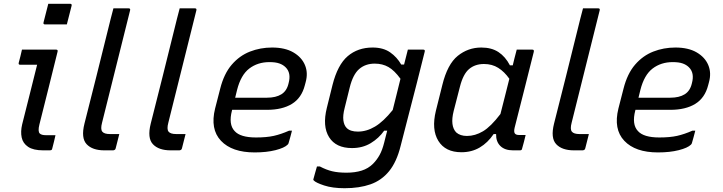

<svg xmlns="http://www.w3.org/2000/svg" viewBox="-20 -794 3820 1014"><path d="M96 -532H276Q287 -532 284 -521Q260 -425 236.5 -329.5Q213 -234 188 -136Q179 -100 190 -89Q199 -80 223 -80H273Q269 -63 265 -45.5Q261 -28 256 -10Q255 -3 251 -1.5Q247 0 242 0H208Q156 0 128.5 -18.5Q101 -37 94.5 -68Q88 -99 97 -137Q117 -218 137 -296Q157 -374 176 -452H87Q76 -452 79 -463Q84 -480 88 -497.5Q92 -515 96 -532ZM235 -774H350Q361 -774 358 -763L333 -665H218Q207 -665 210 -676Z M551 -640Q557 -666 564.5 -694.5Q572 -723 579 -750H659Q670 -750 667 -739Q630 -591 593 -442.5Q556 -294 519 -146Q510 -112 520 -99Q530 -86 561 -86H610Q605 -67 600.5 -48.5Q596 -30 591 -11Q590 -5 585.5 -2.5Q581 0 577 0H531Q468 0 437.5 -32.5Q407 -65 426 -141Q458 -265 489 -390.5Q520 -516 551 -640Z M901 -640Q907 -666 914.5 -694.5Q922 -723 929 -750H1009Q1020 -750 1017 -739Q980 -591 943 -442.5Q906 -294 869 -146Q860 -112 870 -99Q880 -86 911 -86H960Q955 -67 950.5 -48.5Q946 -30 941 -11Q940 -5 935.5 -2.5Q931 0 927 0H881Q818 0 787.5 -32.5Q757 -65 776 -141Q808 -265 839 -390.5Q870 -516 901 -640Z M1417 -543Q1485 -543 1529 -517.5Q1573 -492 1590.5 -450.5Q1608 -409 1594 -359L1590 -344Q1573 -277 1522 -245.5Q1471 -214 1390 -214H1206L1205 -210Q1186 -137 1219 -102Q1249 -68 1332 -68Q1388 -68 1426 -76.5Q1464 -85 1507 -104H1522Q1518 -88 1513.5 -71.5Q1509 -55 1504 -38Q1503 -34 1499 -30Q1482 -13 1435 -1Q1388 11 1325 11Q1205 11 1147 -50.5Q1089 -112 1116 -221L1143 -326Q1163 -405 1204 -452.5Q1245 -500 1300 -521.5Q1355 -543 1417 -543ZM1403 -466Q1341 -466 1296.5 -432Q1252 -398 1232 -319L1222 -278H1390Q1437 -278 1466 -296Q1495 -314 1504 -354Q1519 -409 1488 -439Q1475 -452 1455 -459Q1435 -466 1403 -466Z M1948 -543Q2004 -543 2040.5 -517.5Q2077 -492 2099 -453H2114Q2119 -473 2124 -492.5Q2129 -512 2134 -532H2215Q2226 -532 2223 -521Q2201 -432 2180.5 -352Q2160 -272 2139.5 -193Q2119 -114 2096 -24Q2075 61 2035 110Q1995 159 1936.5 179.5Q1878 200 1800 200Q1736 200 1692 185.5Q1648 171 1637 159Q1633 155 1636 149Q1641 132 1644.5 118Q1648 104 1654 85H1669Q1703 103 1734.5 110.5Q1766 118 1810 118Q1855 118 1890 107Q1925 96 1950 71Q1970 51 1984.5 25Q1999 -1 2009 -41Q2013 -57 2017 -73Q2021 -89 2025 -104H2009Q1981 -64 1938 -38Q1895 -12 1839 -12Q1754 -12 1718 -69.5Q1682 -127 1706 -224L1736 -345Q1763 -452 1816.5 -497.5Q1870 -543 1948 -543ZM1811 -118Q1830 -99 1870 -99Q1916 -99 1960.5 -125.5Q2005 -152 2054 -213Q2064 -253 2074 -293Q2084 -333 2095 -378Q2063 -422 2031.5 -440Q2000 -458 1959 -458Q1910 -458 1877 -429.5Q1844 -401 1827 -332L1800 -223Q1790 -184 1793.5 -158Q1797 -132 1811 -118Z M2522 -543Q2576 -543 2612.5 -519Q2649 -495 2673 -449H2688Q2692 -467 2697 -486Q2702 -505 2709 -532H2791Q2802 -532 2799 -520Q2774 -420 2748 -317Q2722 -214 2698 -120Q2693 -99 2698.5 -90Q2704 -81 2722 -81H2756Q2752 -64 2747 -44.5Q2742 -25 2737 -8Q2736 0 2726 0H2689Q2646 0 2622.5 -23Q2599 -46 2600 -86H2587Q2556 -40 2513.5 -15Q2471 10 2417 10Q2332 10 2295 -50Q2258 -110 2282 -209L2316 -345Q2343 -455 2397.5 -499Q2452 -543 2522 -543ZM2389 -95Q2410 -76 2446 -76Q2489 -76 2530.5 -100.5Q2572 -125 2623 -192Q2635 -238 2646.5 -284.5Q2658 -331 2670 -378Q2644 -415 2611.5 -435.5Q2579 -456 2536 -456Q2489 -456 2457.5 -429.5Q2426 -403 2409 -336L2376 -208Q2366 -168 2369.5 -140Q2373 -112 2389 -95Z M3031 -640Q3037 -666 3044.5 -694.5Q3052 -723 3059 -750H3139Q3150 -750 3147 -739Q3110 -591 3073 -442.5Q3036 -294 2999 -146Q2990 -112 3000 -99Q3010 -86 3041 -86H3090Q3085 -67 3080.5 -48.5Q3076 -30 3071 -11Q3070 -5 3065.5 -2.5Q3061 0 3057 0H3011Q2948 0 2917.5 -32.5Q2887 -65 2906 -141Q2938 -265 2969 -390.5Q3000 -516 3031 -640Z M3547 -543Q3615 -543 3659 -517.5Q3703 -492 3720.5 -450.5Q3738 -409 3724 -359L3720 -344Q3703 -277 3652 -245.5Q3601 -214 3520 -214H3336L3335 -210Q3316 -137 3349 -102Q3379 -68 3462 -68Q3518 -68 3556 -76.5Q3594 -85 3637 -104H3652Q3648 -88 3643.5 -71.5Q3639 -55 3634 -38Q3633 -34 3629 -30Q3612 -13 3565 -1Q3518 11 3455 11Q3335 11 3277 -50.5Q3219 -112 3246 -221L3273 -326Q3293 -405 3334 -452.5Q3375 -500 3430 -521.5Q3485 -543 3547 -543ZM3533 -466Q3471 -466 3426.5 -432Q3382 -398 3362 -319L3352 -278H3520Q3567 -278 3596 -296Q3625 -314 3634 -354Q3649 -409 3618 -439Q3605 -452 3585 -459Q3565 -466 3533 -466Z"/></svg>

Font: Recursive Sn Lnr St
Style: Italic
Weight: 400
Italic angle: -15°
Version: Version 1.079;hotconv 1.0.112;makeotfexe 2.5.65598; ttfautoh